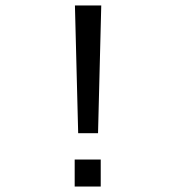

<svg xmlns="http://www.w3.org/2000/svg" viewBox="-20 -678 640 698"><path d="M336.4 -193.8H264.2L252.4 -658.2H348.1ZM251.5 0V-98.1H346.2V0Z"/></svg>

Font: Cousine
Style: Regular
Weight: 400
Monospace: yes
Designer: Steve Matteson
Foundry: Monotype Imaging Inc.
Version: Version 1.21